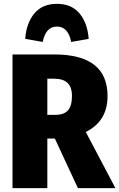

<svg xmlns="http://www.w3.org/2000/svg" viewBox="-20 -978 620 998"><path d="M265 -258H226V0H45V-695H262Q539 -695 539 -479Q539 -348 426 -292L580 0H385ZM226 -381H267Q313 -381 333.5 -404.5Q354 -428 354 -479Q354 -525 331 -547Q308 -569 260 -569H226ZM441 -776 350 -760Q334 -840 276 -840Q218 -840 202 -760L111 -776Q117 -858 158.5 -908Q200 -958 276 -958Q352 -958 393.5 -908Q435 -858 441 -776Z"/></svg>

Font: Fira Sans Condensed ExtraBold
Style: Regular
Weight: 800
Width: 3
Designer: Carrois Corporate & Edenspiekermann AG
Foundry: Carrois Corporate GbR & Edenspiekermann AG
Version: Version 4.203